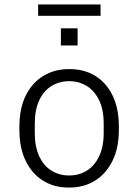

<svg xmlns="http://www.w3.org/2000/svg" viewBox="-20 -831 620 861"><path d="M286 10Q223 10 173.5 -20.5Q124 -51 95.5 -109Q67 -167 67 -248V-263Q67 -346 96 -403.5Q125 -461 175 -491Q225 -521 288 -521H294Q358 -521 407.5 -490.5Q457 -460 485 -402.5Q513 -345 513 -263V-248Q513 -167 484 -109Q455 -51 405.5 -20.5Q356 10 292 10ZM290 -44Q333 -44 368 -65Q403 -86 424 -129Q445 -172 445 -235V-276Q445 -340 424 -382.5Q403 -425 368 -446Q333 -467 290 -467Q247 -467 212 -446Q177 -425 156.5 -382.5Q136 -340 136 -276V-235Q136 -172 156.5 -129Q177 -86 212 -65Q247 -44 290 -44ZM151 -760V-811H431V-760ZM253 -627V-704H328V-627Z"/></svg>

Font: Chivo ExtraLight
Style: Regular
Weight: 250
Designer: Hector Gatti
Foundry: Omnibus-Type
Version: Version 2.002